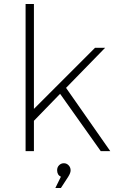

<svg xmlns="http://www.w3.org/2000/svg" viewBox="-20 -762 591 968"><path d="M313 -319 536 0H488L283 -289L151 -153V0H109V-742H151V-213L459 -521H510ZM336 97Q336 110 324 129L287 186H259L287 129Q268 120 268 96Q268 81 278 71Q288 61 302 61Q316 61 326 71.5Q336 82 336 97Z"/></svg>

Font: Montserrat Ultra Light
Style: Regular
Weight: 200
Designer: Julieta Ulanovsky
Foundry: Julieta Ulanovsky
Version: Version 3.100;PS 003.100;hotconv 1.0.88;makeotf.lib2.5.64775